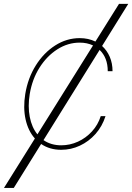

<svg xmlns="http://www.w3.org/2000/svg" viewBox="-64 -747 669 972"><path d="M585.2 -727.3 452.8 -514.2Q477.6 -491.8 491.7 -459.2Q505.7 -426.5 505.7 -386.4H481.5Q481.5 -454.9 440.3 -494.3L156.2 -37.6Q194.6 -11.4 245.7 -11.4Q290.1 -11.4 330.6 -29.8Q371.1 -48.3 401.6 -81.7Q432.2 -115.1 446 -159.1H470.2Q453.5 -106.9 419.4 -68.7Q385.3 -30.5 340.4 -9.6Q295.5 11.4 245.7 11.4Q187.5 11.4 144.2 -18.1L5.7 204.5H-44L112.6 -45.8Q78.5 -84.2 65.5 -142.6Q52.6 -201 63.9 -271.3Q77.1 -351.9 117.2 -415.8Q157.3 -479.8 215.4 -516.9Q273.4 -554 339.5 -554Q383.5 -554 419 -536.6L538.4 -727.3ZM407 -517Q377.1 -531.2 339.5 -531.2Q279.5 -531.2 226.4 -497.3Q173.3 -463.4 136.2 -404.8Q99.1 -346.2 86.6 -271.3Q76.3 -208.5 86.6 -155.2Q96.9 -101.9 125.4 -66.8Z"/></svg>

Font: Inter Thin  BETA
Style: Italic
Weight: 100
Italic angle: -9.39999°
Designer: Rasmus Andersson
Foundry: rsms
Version: Version 3.011;git-f93a4a705